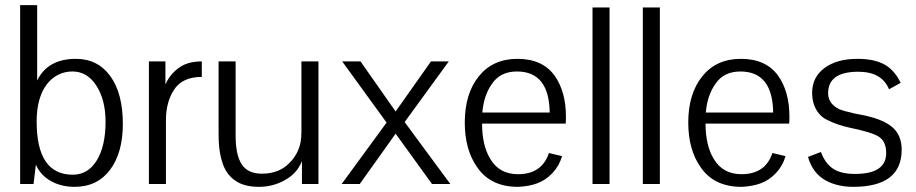

<svg xmlns="http://www.w3.org/2000/svg" viewBox="-20 -713 3551 744"><path d="M58 -693H124V-511V-401Q165 -485 274 -485Q359 -485 407.5 -418Q456 -351 456 -233Q456 -121 406.5 -55Q357 11 269 11Q217 11 177 -11.5Q137 -34 119 -75L110 0H58ZM186 -411Q147 -381 131 -321Q122 -286 122 -242Q122 -36 262 -36Q321 -36 355 -91.5Q389 -147 389 -241Q389 -326 353.5 -381Q318 -436 261 -436Q219 -436 186 -411Z M621 -475V-386Q634 -416 658 -438Q682 -460 709 -468Q733 -475 762 -475V-415Q685 -415 653 -363Q623 -316 623 -247V0H557V-475Z M1148 -475H1214V0H1150V-89Q1132 -42 1085 -15.5Q1038 11 984 11Q923 11 889 -15Q857 -38 843 -79Q830 -117 828 -161Q827 -173 827 -202V-475H893V-188Q893 -113 916.5 -76.5Q940 -40 995 -40Q1062 -40 1102 -82Q1136 -116 1145 -163Q1148 -182 1148 -202Z M1478 -238 1306 -475H1377L1513 -281L1650 -475H1719L1548 -240L1725 0H1654L1513 -195L1374 0H1304Z M2110 -277Q2108 -436 1983 -436Q1919 -436 1887 -389Q1855 -345 1849 -277ZM2129 -420Q2173 -358 2173 -261Q2173 -242 2172 -234H1848Q1848 -149 1880 -97Q1915 -38 1987 -38Q2080 -38 2107 -120L2158 -108Q2147 -70 2120.5 -42Q2094 -14 2060 -2Q2029 9 1989 11H1987Q1881 11 1829 -65Q1781 -133 1781 -238Q1781 -350 1835.5 -417.5Q1890 -485 1985 -485Q2082 -485 2129 -420Z M2276 0V-684H2342V0Z M2471 0V-684H2537V0Z M2976 -277Q2974 -436 2849 -436Q2785 -436 2753 -389Q2721 -345 2715 -277ZM2995 -420Q3039 -358 3039 -261Q3039 -242 3038 -234H2714Q2714 -149 2746 -97Q2781 -38 2853 -38Q2946 -38 2973 -120L3024 -108Q3013 -70 2986.5 -42Q2960 -14 2926 -2Q2895 9 2855 11H2853Q2747 11 2695 -65Q2647 -133 2647 -238Q2647 -350 2701.5 -417.5Q2756 -485 2851 -485Q2948 -485 2995 -420Z M3425 -367Q3397 -435 3306 -435Q3189 -435 3189 -352Q3189 -322 3212 -303Q3230 -286 3273 -278Q3289 -273 3313 -269Q3396 -254 3435 -222.5Q3474 -191 3474 -133Q3474 11 3286 11Q3226 11 3181 -13Q3129 -41 3111 -105L3161 -124Q3178 -79 3208.5 -59Q3239 -39 3293 -39Q3414 -39 3414 -120Q3414 -164 3386 -183Q3358 -201 3269 -219Q3224 -229 3186 -248Q3151 -264 3135 -305Q3127 -327 3127 -353Q3127 -414 3175 -449.5Q3223 -485 3302 -485Q3367 -485 3406.5 -463.5Q3446 -442 3470 -392Z"/></svg>

Font: Pavanam
Style: Regular
Weight: 400
Designer: Tharique Azeez
Foundry: Tharique Azeez
Version: Version 1.86; ttfautohint (v1.3) -l 8 -r 50 -G 200 -x 14 -D 